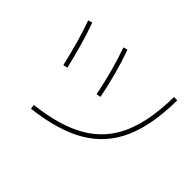

<svg xmlns="http://www.w3.org/2000/svg" viewBox="-136 -956 1209 1209"><g transform="rotate(45 469.0 -351.0)"><path d="M820.3 -694.3 849.6 -693.4Q847.7 -471.7 784.4 -329.6Q721.2 -187.5 587.6 -108.9Q454.1 -30.3 235.4 -4.9L231.4 -34.2Q442.4 -58.6 570.1 -133.3Q697.8 -208 757.8 -344.2Q817.9 -480.5 820.3 -694.3ZM96.7 -653.3 125 -661.1Q173.8 -525.9 214.8 -349.6L185.5 -342.8Q143.6 -523.9 96.7 -653.3ZM374 -689.5 402.3 -697.3Q458 -542 492.2 -367.2L462.9 -361.3Q429.7 -531.7 374 -689.5Z"/></g></svg>

Font: Pretendard JP Thin
Style: Regular
Weight: 100
Designer: Base glyphs from Inter by Rasmus Andersson; Hangeul glyphs from Noto Sans CJK(Source Han Sans) by Jang Soo-young and Kan
Foundry: Kil Hyung-jin
Version: Version 1.309